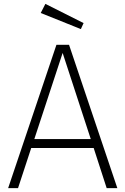

<svg xmlns="http://www.w3.org/2000/svg" viewBox="-20 -970 647 990"><path d="M214 -950 190 -903 397 -820 411 -851ZM530 0H585L336 -739H271L22 0H73L141 -207H463ZM157 -253 303 -697 448 -253Z"/></svg>

Font: Glow Sans SC Normal Light
Style: Regular
Weight: 300
Designer: Ryoko NISHIZUKA (kana, bopomofo & ideographs); Paul D. Hunt (Latin, Greek & Cyrillic); Sandoll Communications, Soo-young
Version: Version 0.93